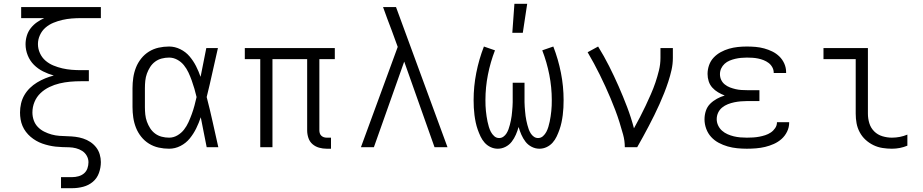

<svg xmlns="http://www.w3.org/2000/svg" viewBox="-20 -772 4840 1007"><path d="M300 215V157H359Q375 157 391.5 152.5Q408 148 420.5 137.5Q433 127 438.5 111Q444 95 444 79Q444 61 435 45Q426 29 411 19.5Q396 10 378.5 5.5Q361 1 343 0.5Q325 0 307 -0.5Q289 -1 271.5 -3Q254 -5 236.5 -9Q219 -13 202 -19Q185 -25 169.5 -34Q154 -43 140.5 -54.5Q127 -66 116 -80.5Q105 -95 98 -111.5Q91 -128 88 -146Q85 -164 85 -182Q85 -206 90.5 -229.5Q96 -253 108 -273.5Q120 -294 137 -310.5Q154 -327 174.5 -339.5Q195 -352 217 -361Q239 -370 262 -376Q233 -384 206 -397.5Q179 -411 158 -432Q137 -453 125.5 -481.5Q114 -510 114 -540Q114 -562 120.5 -584Q127 -606 141 -624Q155 -642 173.5 -655Q192 -668 212 -677H91V-735H509V-677H405Q380 -677 355.5 -675Q331 -673 307 -667.5Q283 -662 260 -652.5Q237 -643 218.5 -627Q200 -611 189.5 -588Q179 -565 179 -541Q179 -516 189.5 -493Q200 -470 218.5 -454Q237 -438 260 -428.5Q283 -419 307 -413.5Q331 -408 355.5 -406Q380 -404 405 -404H446V-346H405Q376 -346 348 -343.5Q320 -341 292.5 -334.5Q265 -328 239 -315.5Q213 -303 192.5 -283.5Q172 -264 161 -237.5Q150 -211 150 -182Q150 -161 157 -141Q164 -121 178.5 -106Q193 -91 212 -81.5Q231 -72 251 -66.5Q271 -61 292 -59.5Q313 -58 334 -57.5Q355 -57 375.5 -54.5Q396 -52 416 -45.5Q436 -39 453.5 -27.5Q471 -16 484 0.5Q497 17 503 37.5Q509 58 509 78Q509 107 499 135Q489 163 467 181.5Q445 200 416.5 207.5Q388 215 359 215Z M867 8Q839 8 812 2Q785 -4 761.5 -18.5Q738 -33 720.5 -55Q703 -77 693 -102.5Q683 -128 679 -155.5Q675 -183 675 -210V-310Q675 -337 679 -364.5Q683 -392 693 -417.5Q703 -443 720.5 -465Q738 -487 761.5 -501.5Q785 -516 812 -522Q839 -528 867 -528Q897 -528 925.5 -514Q954 -500 974 -476.5Q994 -453 1008 -425.5Q1022 -398 1032 -369Q1040 -407 1047 -444.5Q1054 -482 1062 -520H1123Q1108 -456 1094 -391.5Q1080 -327 1064 -263Q1081 -198 1095.5 -132Q1110 -66 1125 0H1064Q1056 -39 1048.5 -78Q1041 -117 1033 -157Q1023 -127 1009 -98.5Q995 -70 975 -45.5Q955 -21 926.5 -6.5Q898 8 867 8ZM867 -50Q890 -50 910.5 -62Q931 -74 945 -92Q959 -110 968.5 -131Q978 -152 986 -174Q994 -196 1000 -218.5Q1006 -241 1011 -263Q1006 -285 999.5 -307Q993 -329 985.5 -350Q978 -371 968.5 -391.5Q959 -412 944.5 -430Q930 -448 909.5 -459Q889 -470 867 -470Q847 -470 828 -465Q809 -460 793.5 -448.5Q778 -437 767.5 -420.5Q757 -404 750.5 -386Q744 -368 742 -348.5Q740 -329 740 -310V-210Q740 -191 742 -171.5Q744 -152 750.5 -134Q757 -116 767.5 -99.5Q778 -83 793.5 -71.5Q809 -60 828 -55Q847 -50 867 -50Z M1716 8H1693Q1673 8 1653.5 2.5Q1634 -3 1619 -16Q1604 -29 1597.5 -48.5Q1591 -68 1591 -88V-462H1409V0H1345V-462H1264V-520H1736V-462H1655V-88Q1655 -80 1657.5 -72.5Q1660 -65 1665.5 -60Q1671 -55 1678 -52.5Q1685 -50 1693 -50H1716Z M1873 0 2066 -526 2035 -611Q2023 -642 2011.5 -673Q2000 -704 1989 -735H2057L2327 0H2259L2100 -449L1941 0Z M2591 8Q2571 8 2553 -0.5Q2535 -9 2522 -23.5Q2509 -38 2500.5 -56Q2492 -74 2485.5 -92.5Q2479 -111 2475 -130Q2471 -149 2468.5 -168.5Q2466 -188 2465 -207.5Q2464 -227 2464 -247Q2464 -319 2478 -390Q2492 -461 2518 -528L2576 -508Q2552 -446 2539 -380Q2526 -314 2526 -247Q2526 -232 2526.5 -218Q2527 -204 2528.5 -190Q2530 -176 2532 -162Q2534 -148 2537 -134Q2540 -120 2544 -106.5Q2548 -93 2554.5 -80.5Q2561 -68 2572 -58Q2583 -48 2598 -48Q2610 -48 2620 -55Q2630 -62 2636.5 -72.5Q2643 -83 2647 -94Q2651 -105 2654 -117Q2657 -129 2659.5 -140.5Q2662 -152 2663.5 -164Q2665 -176 2666 -188Q2667 -200 2668 -212Q2669 -224 2669 -236Q2669 -248 2669 -260V-338H2731V-260Q2731 -248 2731 -236Q2731 -224 2732 -212Q2733 -200 2734 -188Q2735 -176 2736.5 -164Q2738 -152 2740.5 -140.5Q2743 -129 2746 -117Q2749 -105 2753 -94Q2757 -83 2763.5 -72.5Q2770 -62 2780 -55Q2790 -48 2802 -48Q2817 -48 2828 -58Q2839 -68 2845.5 -80.5Q2852 -93 2856 -106.5Q2860 -120 2863 -134Q2866 -148 2868 -162Q2870 -176 2871.5 -190Q2873 -204 2873.5 -218Q2874 -232 2874 -247Q2874 -314 2861 -380Q2848 -446 2824 -508L2882 -528Q2908 -461 2922 -390Q2936 -319 2936 -247Q2936 -227 2935 -207.5Q2934 -188 2931.5 -168.5Q2929 -149 2925 -130Q2921 -111 2914.5 -92.5Q2908 -74 2899.5 -56Q2891 -38 2878 -23.5Q2865 -9 2847 -0.5Q2829 8 2809 8Q2788 8 2768.5 -2Q2749 -12 2736 -29Q2723 -46 2714.5 -65.5Q2706 -85 2700 -106Q2694 -85 2685.5 -65.5Q2677 -46 2664 -29Q2651 -12 2631.5 -2Q2612 8 2591 8ZM2667 -600 2678 -752H2745L2722 -600Z M3257 0Q3257 -34 3248 -66.5Q3239 -99 3229 -131Q3219 -163 3207 -194.5Q3195 -226 3182 -257Q3169 -288 3155 -318.5Q3141 -349 3126 -379.5Q3111 -410 3095 -439.5Q3079 -469 3062 -498L3117 -528Q3148 -478 3174.5 -425.5Q3201 -373 3224.5 -319.5Q3248 -266 3269 -211Q3290 -156 3305 -99Q3321 -128 3336.5 -157.5Q3352 -187 3366 -217Q3380 -247 3393.5 -277.5Q3407 -308 3417.5 -339Q3428 -370 3436 -402.5Q3444 -435 3444 -468V-520H3509V-468Q3509 -436 3502 -405Q3495 -374 3485 -343.5Q3475 -313 3463.5 -284Q3452 -255 3439 -226Q3426 -197 3412 -168.5Q3398 -140 3383 -111.5Q3368 -83 3353 -55.5Q3338 -28 3322 0Z M3897 8Q3872 8 3846.5 5.5Q3821 3 3796.5 -4Q3772 -11 3749.5 -23Q3727 -35 3710 -53.5Q3693 -72 3684 -96.5Q3675 -121 3675 -146Q3675 -169 3682 -190.5Q3689 -212 3704.5 -227.5Q3720 -243 3740 -254Q3760 -265 3781 -271Q3763 -278 3746 -288Q3729 -298 3716 -312.5Q3703 -327 3697 -345.5Q3691 -364 3691 -384Q3691 -408 3699 -430.5Q3707 -453 3723 -470Q3739 -487 3760 -498.5Q3781 -510 3803.5 -516.5Q3826 -523 3849.5 -525.5Q3873 -528 3897 -528Q3920 -528 3943 -526Q3966 -524 3988 -518Q4010 -512 4030.5 -502Q4051 -492 4067.5 -476Q4084 -460 4093.5 -438.5Q4103 -417 4103 -394V-389H4038V-391Q4038 -406 4030.5 -419.5Q4023 -433 4011 -442Q3999 -451 3985 -456.5Q3971 -462 3956.5 -465Q3942 -468 3927 -469Q3912 -470 3897 -470Q3882 -470 3866.5 -468.5Q3851 -467 3836 -463.5Q3821 -460 3806.5 -454Q3792 -448 3780.5 -437.5Q3769 -427 3762.5 -413Q3756 -399 3756 -383Q3756 -367 3762.5 -353Q3769 -339 3781.5 -329Q3794 -319 3808.5 -313.5Q3823 -308 3838 -304.5Q3853 -301 3868.5 -300Q3884 -299 3900 -299H3963V-242H3900Q3883 -242 3865.5 -240.5Q3848 -239 3831 -235.5Q3814 -232 3797.5 -225.5Q3781 -219 3767.5 -208Q3754 -197 3746.5 -181Q3739 -165 3739 -147Q3739 -130 3746.5 -114Q3754 -98 3767 -86.5Q3780 -75 3796 -68Q3812 -61 3828.5 -57Q3845 -53 3862.5 -51.5Q3880 -50 3897 -50Q3913 -50 3929.5 -51Q3946 -52 3962 -55Q3978 -58 3993.5 -63Q4009 -68 4022.5 -77Q4036 -86 4045.5 -100Q4055 -114 4055 -130V-131H4119V-128Q4119 -104 4108 -81.5Q4097 -59 4079 -43Q4061 -27 4038.5 -17Q4016 -7 3993 -1.5Q3970 4 3945.5 6Q3921 8 3897 8Z M4658 8Q4633 8 4608 4Q4583 0 4560.5 -11Q4538 -22 4519.5 -39Q4501 -56 4489 -78.5Q4477 -101 4472.5 -125.5Q4468 -150 4468 -176V-462H4299V-520H4532V-176Q4532 -150 4539.5 -125.5Q4547 -101 4565 -83Q4583 -65 4608 -57.5Q4633 -50 4658 -50Q4679 -50 4699.5 -54Q4720 -58 4739 -66V-8Q4720 0 4699.5 4Q4679 8 4658 8Z"/></svg>

Font: Iosevka Light Extended
Style: Regular
Weight: 300
Width: 7
Monospace: yes
Designer: Belleve Invis
Foundry: Belleve Invis
Version: Version 32.5.0; ttfautohint (v1.8.4)